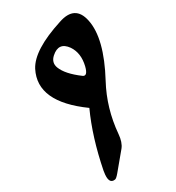

<svg xmlns="http://www.w3.org/2000/svg" viewBox="-77 -631 740 809"><g transform="rotate(10 293.0 -226.5)"><path d="M260.3 -347.7Q233.9 -400.9 187 -414.1Q130.9 -428.7 122.6 -370.1Q118.2 -337.9 144.5 -322.8Q181.6 -301.8 255.9 -306.2Q279.8 -307.6 260.3 -347.7ZM308.1 -178.2Q86.9 -162.1 54.7 -300.8Q37.6 -378.4 123 -513.7Q171.9 -594.7 241.2 -540Q319.3 -479 356 -302.2Q379.4 -189 448.2 -91.3Q470.7 -59.6 471.2 -32.7L471.7 72.8Q471.7 95.2 467.3 100.1Q444.8 126.5 415 75.2Q413.6 72.8 413.1 72.3Q340.8 -59.1 308.1 -178.2Z"/></g></svg>

Font: Amiri
Style: Bold Slanted
Weight: 700
Italic angle: 9°
Designer: Khaled Hosny
Version: Version 000.107